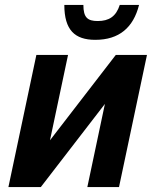

<svg xmlns="http://www.w3.org/2000/svg" viewBox="-20 -756 628 776"><path d="M365 -595C462 -595 519 -645 542 -736H464C449 -689 420 -671 375 -671C334 -671 317 -685 317 -736H240C240 -635 282 -595 365 -595ZM14 0H145L404 -336L333 0H461L574 -534H448L182 -189L255 -534H127Z"/></svg>

Font: Geist SemiBold
Style: Italic
Weight: 600
Italic angle: -12°
Designer: Basement.studio, Andrés Briganti, Mateo Zaragoza
Foundry: Basement.studio, Vercel, Andrés Briganti, Guido Ferreyra, Mateo Zaragoza
Version: Version 1.500